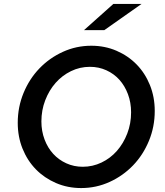

<svg xmlns="http://www.w3.org/2000/svg" viewBox="-20 -943 836 974"><path d="M765 -380Q765 -300 735.5 -228.5Q706 -157 655 -104Q604 -51 536 -20Q468 11 392 11Q323 11 264 -14.5Q205 -40 162 -84Q119 -128 94.5 -188.5Q70 -249 70 -320Q70 -400 99.5 -471.5Q129 -543 180 -596Q231 -649 299 -680Q367 -711 443 -711Q512 -711 571 -685.5Q630 -660 673 -616Q716 -572 740.5 -511.5Q765 -451 765 -380ZM645 -373Q645 -423 629 -465.5Q613 -508 585.5 -538.5Q558 -569 519.5 -586.5Q481 -604 436 -604Q385 -604 340 -582Q295 -560 262 -522.5Q229 -485 209.5 -434.5Q190 -384 190 -327Q190 -278 206 -235.5Q222 -193 250 -162.5Q278 -132 316.5 -114.5Q355 -97 400 -97Q450 -97 495 -118.5Q540 -140 573 -177.5Q606 -215 625.5 -265.5Q645 -316 645 -373ZM555 -923H698L509 -790H406Z"/></svg>

Font: Red Hat Text Medium
Style: Italic
Weight: 500
Italic angle: -12°
Designer: Pentagram / MCKL
Foundry: Pentagram / MCKL
Version: Version 1.003; Red Hat Text Medium Italic